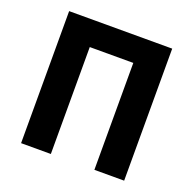

<svg xmlns="http://www.w3.org/2000/svg" viewBox="-117 -771 897 891"><g transform="rotate(20 331.5 -326.0)"><path d="M77 0V-652H586V0H439V-528H224V0Z"/></g></svg>

Font: Source Sans 3
Style: Bold
Weight: 700
Designer: Paul D. Hunt
Foundry: Adobe
Version: Version 3.052;hotconv 1.1.0;makeotfexe 2.6.0